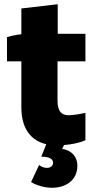

<svg xmlns="http://www.w3.org/2000/svg" viewBox="-20 -680 444 908"><path d="M227 208C288 208 346 175 346 103C346 63 320 31 274 24L283 6C318 3 357 -4 384 -17V-146C365 -142 328 -135 305 -135C270 -135 252 -154 252 -205V-390H384V-520H253V-660L81 -640V-518C58 -516 31 -510 13 -504V-390H81V-172C81 -70 128 -14 199 2L175 61C220 61 231 75 231 91C231 103 220 114 202 114C186 114 173 107 165 100L127 181C155 198 192 208 227 208Z"/></svg>

Font: Fixel Text ExtraBold
Style: Regular
Weight: 800
Width: 4
Designer: AlfaBravo + MacPaw
Foundry: Kyrylo Tkachov, Marchela Mozhyna, Serhii Makarenko, Maria Weinstein, Zakhar Kryvoshyya
Version: Version 1.211